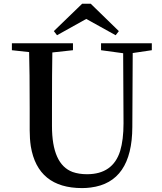

<svg xmlns="http://www.w3.org/2000/svg" viewBox="-20 -963 847 1001"><path d="M429.7 -864.3 277.3 -779.3 260.7 -800.8 408.2 -943.4H453.1L599.6 -800.8L583 -779.3ZM771.5 -737.3V-701.2L671.9 -686.5L669.9 -300.8Q668.9 -12.7 453.1 14.6Q431.6 17.6 408.2 17.6Q176.8 17.6 140.6 -200.2Q134.8 -239.3 134.8 -283.2V-397.5Q134.8 -593.8 131.8 -691.4L42 -701.2V-737.3H360.4V-701.2L252.9 -689.5Q251 -592.8 251 -397.5V-305.7Q251 -106.4 358.4 -66.4Q391.6 -54.7 433.6 -54.7Q568.4 -54.7 606.4 -175.8Q624 -234.4 624 -320.3L622.1 -685.5L506.8 -701.2V-737.3Z"/></svg>

Font: GenYoMin JP SemiBold
Style: Regular
Weight: 600
Version: Version 1.001;PS 1;hotconv 16.6.51;makeotf.lib2.5.65220 DEVE